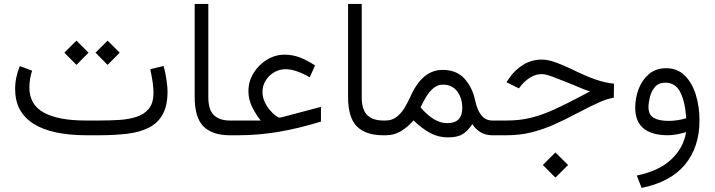

<svg xmlns="http://www.w3.org/2000/svg" viewBox="-20 -672 3551 954"><path d="M476.1 0H410.2Q235.4 0 145.3 -57.9Q55.2 -115.7 55.2 -229Q55.2 -259.3 61.3 -288.1Q67.4 -316.9 78.6 -343.8L139.6 -320.8Q126 -280.3 126 -236.3Q126.5 -150.9 198.5 -112.1Q270.5 -73.2 405.3 -73.2H472.7Q522 -73.2 570.1 -75.9Q618.2 -78.6 657.2 -91.1Q696.3 -103.5 719.5 -131.8Q742.7 -160.2 742.7 -211.4Q742.7 -254.9 726.6 -328.1L793 -344.2Q802.7 -309.1 807.6 -272.2Q812.5 -235.4 812.5 -218.8Q812.5 -147 788.3 -103.5Q764.2 -60.1 719.5 -37.6Q674.8 -15.1 613 -7.6Q551.3 0 476.1 0ZM454.6 -410.2 514.6 -470.2 574.7 -410.2 514.6 -349.6ZM299.8 -410.2 359.9 -470.2 419.9 -410.2 359.9 -349.6Z M1134.8 0H1121.6Q1035.2 0 991.2 -43.7Q947.3 -87.4 947.3 -190.4V-652.3H1015.1V-189.9Q1015.1 -126 1043 -99.6Q1070.8 -73.2 1121.6 -73.2H1134.8Z M1214.4 -219.2Q1214.4 -267.6 1239.7 -308.8Q1265.1 -350.1 1306.2 -375.2Q1347.2 -400.4 1394 -400.4Q1432.6 -400.4 1468.8 -387Q1504.9 -373.5 1545.4 -346.7L1519 -288.1Q1448.7 -328.1 1398.9 -328.1Q1368.7 -328.1 1342.5 -313Q1316.4 -297.9 1300.3 -272.2Q1284.2 -246.6 1284.2 -215.8Q1284.2 -189.5 1294.9 -166.3Q1305.7 -143.1 1320.6 -125.5Q1335.4 -107.9 1348.9 -97.9Q1362.3 -87.9 1367.7 -87.9Q1374 -87.9 1385.3 -90.8L1574.7 -141.1V-67.9Q1460.4 -32.7 1361.1 -16.4Q1261.7 0 1166.5 0H1115.2V-73.2H1275.4Q1254.4 -98.6 1234.4 -137.2Q1214.4 -175.8 1214.4 -219.2Z M1897 0H1883.8Q1797.4 0 1753.4 -43.7Q1709.5 -87.4 1709.5 -190.4V-652.3H1777.3V-189.9Q1777.3 -126 1805.2 -99.6Q1833 -73.2 1883.8 -73.2H1897Z M2034.7 -73.7Q2004.4 -39.1 1970.9 -19.5Q1937.5 0 1897.9 0H1877.4V-73.2H1895.5Q1928.2 -73.2 1951.4 -91.6Q1974.6 -109.9 1990.7 -137.2Q2006.8 -164.6 2018.6 -190.4Q2049.8 -260.3 2089.6 -292.5Q2129.4 -324.7 2178.2 -324.7Q2249 -324.7 2288.3 -280.8Q2327.6 -236.8 2341.3 -171.9Q2350.6 -125.5 2371.6 -99.4Q2392.6 -73.2 2425.8 -73.2H2439.5V0H2425.3Q2363.8 0 2326.7 -55.2Q2304.7 -21.5 2278.6 -5.4Q2252.4 10.7 2205.6 10.7Q2157.7 10.7 2116.9 -11.5Q2076.2 -33.7 2034.7 -73.7ZM2069.8 -138.2Q2102.5 -100.1 2135.5 -80.1Q2168.5 -60.1 2201.7 -60.1Q2276.9 -60.1 2276.9 -135.3Q2276.9 -185.1 2251.5 -218.3Q2226.1 -251.5 2180.7 -251.5Q2154.3 -251.5 2133.8 -234.1Q2113.3 -216.8 2097.4 -190.7Q2081.5 -164.6 2069.8 -138.2Z M2677.2 147.9 2739.7 85.4 2802.7 147.9 2739.7 210.4ZM2419.9 0V-73.2H2499.5Q2564 -73.2 2619.4 -87.2Q2674.8 -101.1 2731.9 -127.2Q2789.1 -153.3 2857.9 -189.5L2911.6 -217.8Q2894.5 -223.1 2885 -226.8Q2875.5 -230.5 2859.1 -237.5Q2842.8 -244.6 2805.2 -259.8Q2755.4 -279.8 2723.1 -291.7Q2690.9 -303.7 2671.4 -303.7Q2642.6 -303.7 2616.7 -288.1Q2590.8 -272.5 2572.3 -250.5L2558.1 -232.9L2496.6 -263.7L2509.3 -282.2Q2538.6 -325.7 2580.6 -350.8Q2622.6 -376 2671.9 -376Q2701.2 -376 2737.3 -363.3Q2773.4 -350.6 2816.9 -330.1Q2889.6 -293.9 2939.5 -276.9Q2989.3 -259.8 3030.8 -256.3L3029.8 -186.5Q2999.5 -182.1 2958.7 -164.3Q2918 -146.5 2846.7 -108.9Q2787.1 -77.1 2731.9 -52.7Q2676.8 -28.3 2619.9 -14.2Q2563 0 2498 0Z M3389.2 -15.6Q3371.1 -9.8 3345.5 -4.9Q3319.8 0 3299.8 0Q3136.2 0 3136.2 -137.2Q3136.2 -184.6 3153.1 -229.5Q3169.9 -274.4 3204.1 -303.7Q3238.3 -333 3290 -333Q3346.2 -333 3382.8 -296.4Q3419.4 -259.8 3437.5 -200.7Q3455.6 -141.6 3455.6 -73.7Q3455.6 58.6 3383.8 145.5Q3312 232.4 3168 261.7L3144 200.2Q3253.9 177.7 3314.9 120.6Q3376 63.5 3389.2 -15.6ZM3389.6 -84.5Q3384.3 -167 3360.1 -214.1Q3335.9 -261.2 3286.1 -261.2Q3252.4 -261.2 3234.1 -239.5Q3215.8 -217.8 3209 -189Q3202.1 -160.2 3202.1 -139.6Q3202.1 -101.6 3228.3 -86.4Q3254.4 -71.3 3302.2 -71.3Q3345.7 -71.3 3389.6 -84.5Z"/></svg>

Font: Vazir Light FD-WOL-UI
Style: Light-FD-WOL-UI
Weight: 300
Designer: Saber Rastikerdar
Foundry: Saber Rastikerdar
Version: Version 30.0.0